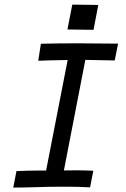

<svg xmlns="http://www.w3.org/2000/svg" viewBox="-20 -827 558 848"><path d="M299.3 -806.6 414.1 -805.2 393.1 -695.3 277.8 -696.8ZM160.6 -633.8Q237.3 -635.7 323.7 -635.7Q382.3 -635.7 501.5 -634.3L486.8 -560.1Q455.1 -560.1 417 -561.3Q378.9 -562.5 356.9 -562.5L262.2 -74.2Q272.9 -74.2 291.3 -74.5Q309.6 -74.7 322.3 -74.7Q358.9 -74.7 392.1 -72.8L377.9 0.5Q328.6 -2.4 275.9 -2.4Q265.1 -2.4 240.2 -2.2Q215.3 -2 200.2 -2Q187 -2 134.3 -0.2Q81.5 1.5 38.6 1.5L52.7 -71.3Q105 -73.7 147 -73.7H183.6L278.8 -562Q184.6 -560.5 148.9 -558.6Z"/></svg>

Font: Fantasque Sans Mono
Style: Italic
Weight: 400
Italic angle: -11°
Monospace: yes
Designer: Jany Belluz
Version: Version 1.8.0 ; ttfautohint (v1.8.2)